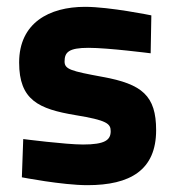

<svg xmlns="http://www.w3.org/2000/svg" viewBox="-20 -531 512 562"><path d="M423 -486C423 -486 301 -511 229 -511C124 -511 36 -464 36 -348C36 -238 93 -212 201 -194C293 -179 304 -169 304 -147C304 -121 287 -108 223 -108C172 -108 48 -124 48 -124L44 -12C44 -12 162 11 236 11C361 11 437 -33 437 -150C437 -251 396 -285 280 -306C188 -323 169 -328 169 -351C169 -378 181 -391 239 -391C297 -391 421 -375 421 -375L423 -486Z"/></svg>

Font: RazerF5
Style: Bold
Weight: 700
Foundry: Razer Inc.
Version: Version 2